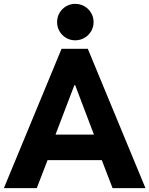

<svg xmlns="http://www.w3.org/2000/svg" viewBox="-25 -972 771 992"><path d="M293 -719.7H428.7L726.6 0H556.6L501 -144.5H220.7L165 0H-4.9ZM460.4 -276.4 363.3 -532.2H359.4L261.7 -276.4ZM270 -857.4Q270 -883.8 282.5 -905.3Q294.9 -926.8 316.4 -939.5Q337.9 -952.1 363.8 -952.1Q389.6 -952.1 411.4 -939.5Q433.1 -926.8 445.8 -905.3Q458.5 -883.8 458.5 -857.4Q458.5 -832 445.8 -810.5Q433.1 -789.1 411.4 -776.4Q389.6 -763.7 363.8 -763.7Q337.9 -763.7 316.4 -776.4Q294.9 -789.1 282.5 -810.5Q270 -832 270 -857.4Z"/></svg>

Font: Reddit Sans Strawberry ExBold
Style: Regular
Weight: 800
Designer: Stephen Hutchings
Foundry: Reddit
Version: Version 1.013